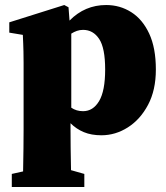

<svg xmlns="http://www.w3.org/2000/svg" viewBox="-20 -523 663 765"><path d="M27 222V170L72 160Q73 110 73.5 68.5Q74 27 74 -8V-272Q74 -300 73.5 -317Q73 -334 72.5 -349Q72 -364 71 -384L17 -393V-434L236 -503L253 -494L257 -441Q318 -503 403 -503Q458 -503 503 -474.5Q548 -446 574.5 -389Q601 -332 601 -246Q601 -164 570 -105.5Q539 -47 489.5 -15.5Q440 16 384 16Q344 16 314 3.5Q284 -9 261 -32V-8Q261 26 261.5 66.5Q262 107 263 155L316 170V222ZM311 -404Q298 -404 286.5 -400Q275 -396 264 -389V-94Q284 -80 311 -80Q351 -80 375 -120.5Q399 -161 399 -246Q399 -332 375 -368Q351 -404 311 -404Z"/></svg>

Font: Source Serif 4 Black
Style: Regular
Weight: 900
Designer: Frank Grießhammer
Foundry: Adobe
Version: Version 4.005;hotconv 1.1.0;makeotfexe 2.6.0